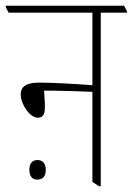

<svg xmlns="http://www.w3.org/2000/svg" viewBox="-39 -642 461 667"><path d="M93 -233C113 -233 117 -250 117 -271C117 -289 115 -311 114 -327C123 -327 138 -327 146 -327C171 -327 231 -325 282 -323V-10L305 5H311V-598H402V-603L392 -622H-19V-617L-9 -598H282V-346C218 -351 140 -355 97 -355C52 -355 33 -341 33 -314C33 -280 64 -233 93 -233ZM91 -18C110 -18 120 -30 120 -52C120 -74 110 -86 91 -86C73 -86 63 -74 63 -52C63 -30 73 -18 91 -18Z"/></svg>

Font: Noto Serif Devanagari ExtraCondensed Thin
Style: Regular
Weight: 100
Width: 2
Designer: Universal Thirst, Indian Type Foundry and the Monotype Design Team
Foundry: Monotype Imaging Inc.
Version: Version 2.004